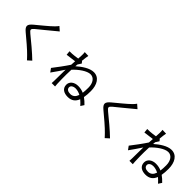

<svg xmlns="http://www.w3.org/2000/svg" viewBox="253 -2118 3493 3493"><g transform="rotate(45 2000.0 -371.0)"><path d="M628 -801C617 -783 591 -755 571 -735C504 -667 354 -549 280 -486C190 -411 180 -366 273 -288C366 -212 531 -71 585 -13C606 10 633 35 653 59L725 -6C628 -102 445 -254 355 -326C291 -379 291 -394 351 -446C424 -506 566 -620 635 -679C651 -693 681 -719 703 -735Z M1641 -65C1585 -65 1540 -87 1540 -138C1540 -178 1585 -207 1636 -207C1683 -207 1728 -194 1771 -171C1749 -106 1710 -65 1641 -65ZM1370 -641 1365 -639C1372 -708 1380 -764 1385 -788L1290 -791C1295 -766 1294 -740 1294 -717C1294 -706 1292 -670 1289 -624C1238 -615 1180 -609 1148 -607C1124 -606 1105 -605 1083 -606L1091 -524C1153 -532 1239 -544 1284 -549C1282 -518 1280 -486 1278 -454C1228 -376 1114 -222 1059 -153L1109 -84C1157 -150 1222 -245 1270 -318C1270 -303 1269 -290 1269 -280C1267 -170 1267 -121 1266 -26C1266 -10 1264 19 1263 33H1350C1348 15 1346 -10 1345 -27C1341 -116 1341 -176 1341 -266C1341 -304 1342 -348 1345 -393C1432 -486 1560 -581 1652 -581C1734 -581 1795 -505 1795 -381C1795 -331 1793 -284 1787 -242C1744 -261 1696 -272 1643 -272C1542 -272 1471 -214 1471 -135C1471 -35 1551 6 1646 6C1746 6 1805 -42 1838 -126C1867 -102 1897 -73 1926 -40L1968 -105C1934 -141 1898 -174 1858 -202C1867 -250 1871 -305 1871 -367C1871 -531 1800 -651 1666 -651C1558 -651 1435 -563 1351 -488C1352 -505 1354 -521 1355 -537C1370 -561 1387 -588 1399 -606Z M2628 -801C2617 -783 2591 -755 2571 -735C2504 -667 2354 -549 2280 -486C2190 -411 2180 -366 2273 -288C2366 -212 2531 -71 2585 -13C2606 10 2633 35 2653 59L2725 -6C2628 -102 2445 -254 2355 -326C2291 -379 2291 -394 2351 -446C2424 -506 2566 -620 2635 -679C2651 -693 2681 -719 2703 -735Z M3641 -65C3585 -65 3540 -87 3540 -138C3540 -178 3585 -207 3636 -207C3683 -207 3728 -194 3771 -171C3749 -106 3710 -65 3641 -65ZM3370 -641 3365 -639C3372 -708 3380 -764 3385 -788L3290 -791C3295 -766 3294 -740 3294 -717C3294 -706 3292 -670 3289 -624C3238 -615 3180 -609 3148 -607C3124 -606 3105 -605 3083 -606L3091 -524C3153 -532 3239 -544 3284 -549C3282 -518 3280 -486 3278 -454C3228 -376 3114 -222 3059 -153L3109 -84C3157 -150 3222 -245 3270 -318C3270 -303 3269 -290 3269 -280C3267 -170 3267 -121 3266 -26C3266 -10 3264 19 3263 33H3350C3348 15 3346 -10 3345 -27C3341 -116 3341 -176 3341 -266C3341 -304 3342 -348 3345 -393C3432 -486 3560 -581 3652 -581C3734 -581 3795 -505 3795 -381C3795 -331 3793 -284 3787 -242C3744 -261 3696 -272 3643 -272C3542 -272 3471 -214 3471 -135C3471 -35 3551 6 3646 6C3746 6 3805 -42 3838 -126C3867 -102 3897 -73 3926 -40L3968 -105C3934 -141 3898 -174 3858 -202C3867 -250 3871 -305 3871 -367C3871 -531 3800 -651 3666 -651C3558 -651 3435 -563 3351 -488C3352 -505 3354 -521 3355 -537C3370 -561 3387 -588 3399 -606Z"/></g></svg>

Font: Squished Noto Sans CJK JP Regular
Style: Regular
Weight: 400
Designer: Ryoko NISHIZUKA (kana & ideographs); Paul D. Hunt (Latin, Greek & Cyrillic); Wenlong ZHANG (bopomofo); Sandoll Communica
Foundry: Adobe Systems Incorporated
Version: Version 1.004;PS 1.004;hotconv 1.0.82;makeotf.lib2.5.63406